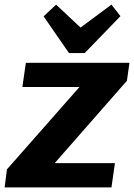

<svg xmlns="http://www.w3.org/2000/svg" viewBox="-27 -812 581 832"><path d="M3 -78 365 -489 373 -435H70L85 -540H534L523 -462L160 -48L153 -105H471L456 0H-7ZM495 -742 340 -582H272L162 -741L216 -792L360 -657H274L456 -792Z"/></svg>

Font: Pathway Extreme SemiCondensed
Style: Bold Italic
Weight: 700
Width: 4
Italic angle: -8°
Version: Version 1.001;gftools[0.9.26]